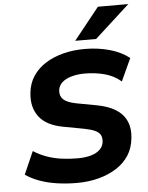

<svg xmlns="http://www.w3.org/2000/svg" viewBox="-62 -990 812 1051"><g transform="rotate(-5 344.0 -464.5)"><path d="M318 11Q263 11 210.5 3.5Q158 -4 114 -20Q70 -36 37 -59L92 -184Q126 -162 165.5 -148Q205 -134 247.5 -128.5Q290 -123 333 -123Q377 -123 408.5 -132.5Q440 -142 457.5 -160Q475 -178 477 -200Q480 -224 471 -239.5Q462 -255 440.5 -264.5Q419 -274 383 -281L270 -302Q177 -319 137.5 -372Q98 -425 107 -503Q112 -554 138.5 -594Q165 -634 208 -661Q251 -688 306 -702Q361 -716 423 -716Q496 -716 560 -698Q624 -680 668 -645L611 -521Q572 -555 520 -568.5Q468 -582 412 -582Q372 -582 339 -572.5Q306 -563 287 -545.5Q268 -528 265 -503Q262 -471 281.5 -452.5Q301 -434 350 -424L463 -403Q559 -385 602 -336Q645 -287 636 -208Q631 -154 605 -113.5Q579 -73 535.5 -45.5Q492 -18 437 -3.5Q382 11 318 11ZM376 -765 516 -940H683L491 -765Z"/></g></svg>

Font: Nunito Sans 8pt ExtraBold
Style: Italic
Weight: 800
Italic angle: -9°
Version: Version 3.101;gftools[0.9.27]